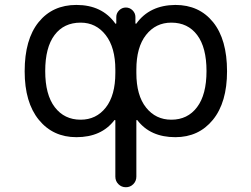

<svg xmlns="http://www.w3.org/2000/svg" viewBox="-20 -578 1040 794"><path d="M313.5 -83Q377.9 -83 417.5 -133.3Q457 -183.6 457 -276.4V-290Q457 -381.8 417 -433.1Q377 -484.4 313.5 -484.4Q244.1 -484.4 205.6 -433.1Q167 -381.8 167 -284.2Q167 -186.5 206.5 -134.8Q246.1 -83 313.5 -83ZM688.5 -484.4Q624 -484.4 584 -433.6Q543.9 -382.8 543.9 -290V-276.4Q543.9 -183.6 584 -133.3Q624 -83 688.5 -83Q755.9 -83 794.9 -134.8Q834 -186.5 834 -284.2Q834 -381.8 795.4 -433.1Q756.8 -484.4 688.5 -484.4ZM543.9 152.3Q543.9 170.9 531.2 183.6Q518.6 196.3 500.5 196.3Q482.4 196.3 469.7 183.6Q457 170.9 457 152.3V-80.1Q457 -81.1 455.6 -81.5Q454.1 -82 453.1 -81.1Q399.4 -10.7 295.9 -10.7Q199.2 -10.7 140.6 -82.5Q82 -154.3 82 -283.2Q82 -415 139.6 -486.3Q197.3 -557.6 295.9 -557.6Q402.3 -557.6 457 -480.5Q458 -479.5 459.5 -480Q460.9 -480.5 460.9 -482.4V-507.8Q460.9 -523.4 472.7 -535.2Q484.4 -546.9 500.5 -546.9Q516.6 -546.9 528.3 -535.2Q540 -523.4 540 -507.8V-482.4Q540 -480.5 541.5 -480Q543 -479.5 543.9 -480.5Q598.6 -556.6 705.1 -557.6Q803.7 -557.6 861.3 -486.3Q918.9 -415 918.9 -283.2Q918.9 -154.3 860.4 -82.5Q801.8 -10.7 705.1 -10.7Q601.6 -10.7 547.9 -81.1Q546.9 -82 545.4 -81.5Q543.9 -81.1 543.9 -80.1Z"/></svg>

Font: Rounded Mgen+ 1m regular
Style: Regular
Weight: 400
Designer: [Source Han Sans]
Ryoko NISHIZUKA  (kana & ideographs); Paul D. Hunt (Latin, Greek & Cyrillic); Wenlong ZHANG  (bopomofo
Version: Version 1.059.20150602